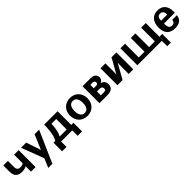

<svg xmlns="http://www.w3.org/2000/svg" viewBox="434 -2163 4012 4012"><g transform="rotate(-45 2440.0 -157.0)"><path d="M44 -316C44 -189 106 -127 231 -127C287 -127 332 -139 362 -159V0H497V-500H362V-245C340 -230 302 -220 258 -220C211 -220 179 -258 179 -314V-500H44Z M720 -500H567L757 -1L672 200H794L1102 -500H967L830 -174Z M1304 -95C1336 -143 1364 -251 1370 -367L1372 -405H1512V-95ZM1122 160H1252V0H1581V160H1711V-95H1647V-500H1252L1249 -429C1241 -238 1207 -137 1173 -95H1122Z M1765 -250C1765 -94 1871 14 2024 14C2176 14 2281 -93 2281 -250C2281 -406 2177 -514 2024 -514C1871 -514 1765 -406 1765 -250ZM1900 -250C1900 -365 1944 -428 2023 -428C2102 -428 2146 -365 2146 -250C2146 -135 2102 -72 2023 -72C1944 -72 1900 -135 1900 -250Z M2591 -210C2641 -210 2672 -199 2672 -147C2672 -98 2645 -95 2595 -95H2521V-210ZM2582 -405C2623 -405 2646 -388 2646 -354C2646 -319 2622 -305 2587 -305H2521V-405ZM2621 0C2746 0 2801 -55 2801 -145C2801 -234 2748 -264 2701 -276C2742 -294 2771 -341 2771 -375C2771 -457 2716 -500 2617 -500H2385V0Z M2916 0H3068L3252 -327H3255C3249 -293 3249 -274 3249 -240V0H3385V-500H3242L3058 -173H3055C3061 -207 3061 -226 3061 -260V-500H2916Z M4256 -95V0H4253V-500H4117V-95H3947V-500H3811V-95H3641V-501H3505V0H4228V160H4335V-95Z M4374 -241C4374 -89 4444 14 4615 14C4742 14 4818 -43 4829 -156H4693C4687 -108 4661 -72 4605 -72C4522 -72 4514 -152 4514 -223H4836V-261C4836 -401 4770 -514 4611 -514C4451 -514 4374 -400 4374 -241ZM4514 -308C4514 -375 4538 -429 4605 -429C4672 -429 4696 -375 4696 -308Z"/></g></svg>

Font: Perun
Style: Bold
Weight: 700
Foundry: Copyright (c) Stefan Peev, Context Ltd, 2016
Version: Version 1.089